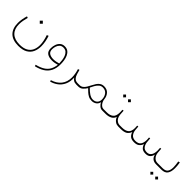

<svg xmlns="http://www.w3.org/2000/svg" viewBox="235 -1603 3021 3021"><g transform="rotate(45 1746.0 -92.5)"><path d="M315.9 -338.9 350.1 -304.7 315.9 -270.5 281.7 -304.7ZM321.8 186.5Q407.7 186.5 459.2 157.5Q510.7 128.4 533.9 78.6Q557.1 28.8 557.1 -34.2Q557.1 -77.6 547.4 -125.7Q537.6 -173.8 520.5 -222.7L549.3 -234.4Q566.4 -183.6 575.4 -133.5Q584.5 -83.5 584.5 -37.6Q584.5 34.2 558.6 91.6Q532.7 148.9 474.9 182.4Q417 215.8 321.8 215.8Q194.3 215.8 128.7 150.6Q63 85.4 63 -37.1Q63 -78.6 70.6 -123Q78.1 -167.5 91.8 -210.9L117.7 -201.2Q106 -160.6 98.1 -118.2Q90.3 -75.7 90.3 -34.2Q90.3 71.8 150.1 129.2Q210 186.5 321.8 186.5Z M1000 -54.2Q1000 38.6 968.3 100.8Q936.5 163.1 877.2 200.4Q817.9 237.8 735.4 256.8L725.6 232.4Q809.1 210.9 860.1 179.2Q911.1 147.5 938 100.3Q964.8 53.2 974.1 -15.1Q948.7 -7.3 919.9 -1.7Q891.1 3.9 859.4 3.9Q791.5 3.9 751 -24.4Q710.4 -52.7 710.4 -120.6Q710.4 -166.5 725.1 -207Q739.7 -247.6 769.8 -272.9Q799.8 -298.3 845.7 -298.3Q893.6 -298.3 923.6 -274.9Q953.6 -251.5 970.5 -214.4Q987.3 -177.2 993.7 -134.8Q1000 -92.3 1000 -54.2ZM861.8 -25.9Q890.6 -25.9 919.7 -31.5Q948.7 -37.1 974.6 -44.9Q974.1 -77.6 969 -116.2Q963.9 -154.8 950.4 -189.7Q937 -224.6 911.6 -246.8Q886.2 -269 845.2 -269Q806.6 -269 782.7 -247.1Q758.8 -225.1 747.8 -191.7Q736.8 -158.2 736.8 -123.5Q736.8 -69.3 772.2 -47.6Q807.6 -25.9 861.8 -25.9Z M1399.4 0Q1359.9 0 1335 -16.1Q1310.1 -32.2 1298.3 -56.2Q1303.2 35.2 1273.4 99.1Q1243.7 163.1 1190.9 202.1Q1138.2 241.2 1074.7 257.8L1066.4 233.9Q1166 204.1 1219.2 136.5Q1272.5 68.8 1272.5 -31.7Q1272.5 -104.5 1245.6 -190.9L1271 -199.2L1291 -127.4Q1301.8 -86.9 1327.1 -58.6Q1352.5 -30.3 1399.4 -30.3H1429.2V0Z M1439.9 0H1409.7V-30.3H1439.9Q1475.6 -30.3 1499.8 -49.1Q1523.9 -67.9 1542 -97.7Q1560.1 -127.4 1576.7 -160.9Q1593.3 -194.3 1613 -224.1Q1632.8 -253.9 1660.9 -272.7Q1689 -291.5 1730 -291.5Q1793.9 -291.5 1831.5 -250.5Q1869.1 -209.5 1874.5 -146Q1877 -119.6 1890.6 -92.8Q1904.3 -65.9 1926 -48.1Q1947.8 -30.3 1972.7 -30.3H2002.4V0H1972.7Q1939.5 0 1910.9 -25.6Q1882.3 -51.3 1871.1 -79.1Q1861.3 -35.6 1828.4 -12.2Q1795.4 11.2 1750.5 11.2Q1708.5 11.2 1676.3 -5.6Q1644 -22.5 1618.4 -46.4Q1592.8 -70.3 1570.8 -91.8Q1548.3 -55.7 1518.1 -27.8Q1487.8 0 1439.9 0ZM1727.1 -263.7Q1689 -263.7 1661.6 -238.8Q1634.3 -213.9 1615.2 -179.7Q1596.2 -145.5 1583 -117.2Q1602.5 -96.7 1622.3 -78.9Q1642.1 -61 1662.1 -47.9Q1683.6 -33.2 1705.3 -24.9Q1727.1 -16.6 1749.5 -16.6Q1795.4 -16.6 1823.2 -43.9Q1851.1 -71.3 1851.1 -118.7Q1851.1 -178.2 1819.6 -220.9Q1788.1 -263.7 1727.1 -263.7Z M2170.9 -442.9 2202.6 -411.6 2170.9 -379.4 2139.2 -411.6ZM2063.5 -442.9 2095.2 -411.6 2063.5 -379.4 2031.7 -411.6ZM1982.9 -30.3H2049.8Q2115.2 -30.3 2155 -61.8Q2194.8 -93.3 2195.3 -172.4Q2195.3 -208 2192.9 -233.4L2216.3 -236.3L2222.2 -152.8Q2224.6 -113.8 2241.5 -86.4Q2258.3 -59.1 2282.7 -44.7Q2307.1 -30.3 2332 -30.3H2360.8V0H2332Q2295.9 0 2269 -17.3Q2242.2 -34.7 2227.1 -56.9Q2211.9 -79.1 2210.4 -93.3Q2196.3 -45.9 2153.8 -22.9Q2111.3 0 2048.8 0H1982.9Z M2936.5 0Q2877.9 0 2850.6 -28.3Q2823.2 -56.6 2815.4 -92.8Q2802.7 -51.8 2771.7 -25.9Q2740.7 0 2681.2 0Q2621.1 0 2591.3 -27.1Q2561.5 -54.2 2550.3 -95.2Q2531.2 -44.4 2494.1 -22.2Q2457 0 2385.7 0H2340.8V-30.3H2386.7Q2459.5 -30.3 2497.8 -62Q2536.1 -93.8 2536.1 -167.5Q2536.1 -178.2 2535.4 -192.4Q2534.7 -206.5 2533.2 -220.7L2556.2 -223.6L2562 -152.3Q2565.9 -101.1 2595.5 -65.7Q2625 -30.3 2681.6 -30.3Q2747.1 -30.3 2773.7 -67.1Q2800.3 -104 2800.3 -167.5Q2800.3 -178.2 2799.3 -192.4Q2798.3 -206.5 2796.9 -220.7L2820.3 -223.6L2826.2 -152.3Q2829.6 -103 2855.2 -66.7Q2880.9 -30.3 2935.5 -30.3Q2973.1 -30.3 2995.6 -49.1Q3018.1 -67.9 3028.1 -99.1Q3038.1 -130.4 3038.1 -167.5Q3038.1 -195.8 3035.2 -228.5L3058.1 -231.4L3064 -152.3Q3067.4 -100.6 3097.9 -65.4Q3128.4 -30.3 3174.3 -30.3H3204.6V0H3174.3Q3075.2 0 3052.7 -96.2Q3043.9 -51.8 3016.6 -25.9Q2989.3 0 2936.5 0Z M3184.1 -30.3H3289.6Q3353 -30.3 3377.2 -64.5Q3401.4 -98.6 3401.4 -159.7Q3401.4 -184.6 3397.9 -217Q3394.5 -249.5 3389.2 -278.8L3417.5 -286.1Q3422.9 -259.3 3425.8 -226.1Q3428.7 -192.9 3428.7 -167.5Q3428.7 -87.9 3397.9 -43.9Q3367.2 0 3290.5 0H3184.1ZM3333 114.3 3364.7 145.5 3333 177.7 3301.3 145.5ZM3225.6 114.3 3257.3 145.5 3225.6 177.7 3193.8 145.5Z"/></g></svg>

Font: Vazirmatn FD Thin
Style: Regular
Weight: 100
Designer: Saber Rastikerdar
Foundry: Saber Rastikerdar
Version: Version 33.003